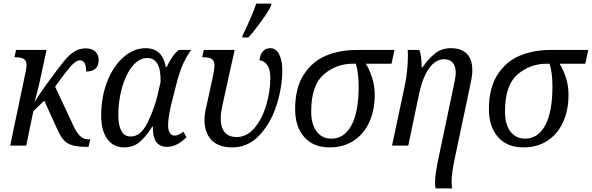

<svg xmlns="http://www.w3.org/2000/svg" viewBox="-20 -816 3317 1076"><path d="M302 -349Q298 -343 294.5 -338Q291 -333 289 -330L390 -114Q408 -75 427.5 -55Q447 -35 477 -35H486L476 7H467Q415 7 385 -2Q355 -11 336.5 -32Q318 -53 300 -94L228 -252L167 -193L127 0H37L119 -391Q129 -437 129 -449Q129 -476 113.5 -485.5Q98 -495 69 -495H61L70 -536H241L200 -347Q185 -283 173 -244L218 -312L249 -355Q308 -436 337 -471.5Q366 -507 395 -526Q424 -545 459 -545Q496 -545 514.5 -526.5Q533 -508 533 -480Q533 -416 463 -415Q463 -478 428 -478Q406 -478 378 -446.5Q350 -415 302 -349Z M547 -168Q547 -273 581 -359.5Q615 -446 672.5 -496Q730 -546 797 -546Q845 -546 873 -518Q901 -490 909 -441H914Q931 -475 946 -497Q961 -519 982 -536H1051Q1018 -488 1000.5 -445Q983 -402 967 -339L938 -225Q922 -153 922 -113Q922 -88 931.5 -72Q941 -56 959 -56Q979 -56 1008 -78L1025 -47Q971 7 917 7Q833 7 837 -106H833Q799 -51 763 -20.5Q727 10 676 10Q615 10 581 -37.5Q547 -85 547 -168ZM864 -287 880 -357Q881 -429 861.5 -460Q842 -491 805 -491Q760 -491 722.5 -445.5Q685 -400 664 -325.5Q643 -251 643 -170Q643 -114 660 -82.5Q677 -51 713 -51Q768 -51 806 -127Q844 -203 864 -287Z M1126 -144Q1126 -163 1129 -182.5Q1132 -202 1138 -226L1173 -387Q1182 -430 1182 -449Q1182 -476 1166.5 -485.5Q1151 -495 1122 -495H1113L1122 -536H1295L1226 -224Q1217 -182 1217 -153Q1217 -48 1307 -48Q1363 -48 1406 -98.5Q1449 -149 1472 -226.5Q1495 -304 1495 -380Q1495 -468 1434 -479Q1438 -511 1453.5 -528.5Q1469 -546 1495 -546Q1527 -546 1544.5 -511.5Q1562 -477 1562 -423Q1562 -326 1529.5 -225.5Q1497 -125 1433.5 -57.5Q1370 10 1282 10Q1205 10 1165.5 -31Q1126 -72 1126 -144ZM1340 -619Q1358 -653 1381.5 -707.5Q1405 -762 1416 -796H1502L1499 -784Q1487 -756 1445.5 -698.5Q1404 -641 1372 -606H1338Z M1634 -204Q1634 -323 1682 -397.5Q1730 -472 1807 -504Q1884 -536 1977 -536H2191L2174 -459H2030Q2049 -429 2064.5 -383.5Q2080 -338 2080 -285Q2080 -199 2050 -132.5Q2020 -66 1963 -28Q1906 10 1827 10Q1735 10 1684.5 -48.5Q1634 -107 1634 -204ZM1990 -332Q1990 -371 1985.5 -405Q1981 -439 1974 -459H1959Q1864 -459 1794 -398.5Q1724 -338 1724 -191Q1724 -119 1754.5 -79Q1785 -39 1837 -39Q1909 -39 1949.5 -113.5Q1990 -188 1990 -332Z M2418 208Q2418 157 2440 58L2525 -346Q2534 -388 2534 -407Q2534 -445 2517.5 -464.5Q2501 -484 2469 -484Q2420 -484 2383.5 -431.5Q2347 -379 2328 -287L2268 0H2177L2249 -339Q2257 -375 2261.5 -421Q2266 -467 2266 -505Q2266 -527 2265 -536H2330Q2343 -505 2343 -439H2348Q2380 -486 2417.5 -516Q2455 -546 2506 -546Q2565 -546 2596 -515Q2627 -484 2627 -422Q2627 -393 2617 -347L2529 70Q2511 152 2511 201Q2511 224 2514 240H2421Q2418 227 2418 208Z M2720 -204Q2720 -323 2768 -397.5Q2816 -472 2893 -504Q2970 -536 3063 -536H3277L3260 -459H3116Q3135 -429 3150.5 -383.5Q3166 -338 3166 -285Q3166 -199 3136 -132.5Q3106 -66 3049 -28Q2992 10 2913 10Q2821 10 2770.5 -48.5Q2720 -107 2720 -204ZM3076 -332Q3076 -371 3071.5 -405Q3067 -439 3060 -459H3045Q2950 -459 2880 -398.5Q2810 -338 2810 -191Q2810 -119 2840.5 -79Q2871 -39 2923 -39Q2995 -39 3035.5 -113.5Q3076 -188 3076 -332Z"/></svg>

Font: Noto Serif Narrow
Style: Italic
Weight: 400
Width: 4
Italic angle: -12°
Designer: Monotype Design Team
Foundry: Monotype Imaging Inc.
Version: Version 1.001